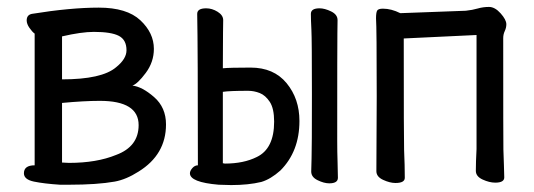

<svg xmlns="http://www.w3.org/2000/svg" viewBox="-20 -512 1540 554"><path d="M153 21Q107 18 78 12Q49 6 49 -12Q49 -35 80 -35V-415Q73 -420 65 -431.5Q57 -443 57 -453Q57 -469 72 -472Q183 -490 265 -490Q346 -490 385 -453.5Q424 -417 424 -371Q424 -333 400.5 -301.5Q377 -270 362 -265Q390 -262 424.5 -232Q459 -202 459 -153Q459 -66 380 -17Q344 6 311 12Q260 21 180 21ZM179 -42Q259 -42 315 -65Q380 -89 380 -151Q380 -221 268 -221Q223 -221 159 -215V-43ZM159 -283Q274 -283 315 -318Q345 -342 345 -367Q345 -397 323 -408.5Q301 -420 251 -420Q215 -420 159 -407Z M647 22 611 21Q528 14 528 -12Q528 -19 535 -27Q542 -35 551 -35Q551 -375 549 -472Q549 -488 575 -488Q592 -488 608 -478Q624 -468 624 -454Q624 -442 623.5 -417.5Q623 -393 623 -315Q643 -317 703 -317Q770 -317 807 -272Q844 -227 844 -163Q844 -75 789 -20Q761 5 734 13Q697 22 647 22ZM629 -40Q683 -40 721 -59Q771 -83 771 -161Q771 -199 758.5 -218Q746 -237 729.5 -243.5Q713 -250 696 -250Q642 -250 623 -247V-41ZM930 17Q915 17 896.5 8Q878 -1 878 -17Q878 -29 879 -55Q880 -81 880 -240Q880 -398 878.5 -426.5Q877 -455 877 -472Q877 -488 902 -488Q917 -488 935.5 -479Q954 -470 954 -454Q954 -442 953.5 -416.5Q953 -391 953 -105Q953 -74 954 -45Q955 -16 955 1Q955 17 930 17Z M1121 16Q1105 16 1085.5 7Q1066 -2 1066 -18L1067 -234Q1067 -432 1065 -459Q1065 -475 1068 -481Q1071 -487 1085 -487Q1109 -487 1135 -474L1324 -481Q1343 -483 1358.5 -487.5Q1374 -492 1391 -492Q1408 -492 1424.5 -473.5Q1441 -455 1441 -442Q1441 -432 1436.5 -422.5Q1432 -413 1432 -402Q1432 -101 1432.5 -80.5Q1433 -60 1434 -36Q1435 -12 1435 0Q1435 15 1409 15Q1392 15 1372.5 6Q1353 -3 1353 -19Q1353 -44 1355 -82V-411L1145 -401Q1145 -100 1146 -79Q1148 -34 1148 1Q1148 16 1121 16Z"/></svg>

Font: LXGW WenKai Mono TC
Style: Bold
Weight: 700
Designer: LXGW / Fontworks Inc.
Foundry: LXGW / Fontworks Inc.
Version: Version 1.330